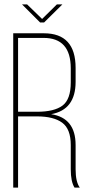

<svg xmlns="http://www.w3.org/2000/svg" viewBox="-20 -851 420 871"><path d="M80 -831H103L171 -765L238 -831H263L180 -749H162ZM40 -700H179Q323 -700 323 -543V-480Q323 -353 212 -333Q323 -316 323 -193V-83Q323 -26 342 0H318Q301 -27 301 -83V-193Q301 -266 262 -294.5Q223 -323 148 -323H62V0H40ZM62 -344H148Q226 -344 263.5 -372Q301 -400 301 -477V-541Q301 -679 178 -679H62Z"/></svg>

Font: Bebas Neue Light
Style: Regular
Weight: 300
Designer: Ryoichi Tsunekawa
Foundry: Ryoichi Tsunekawa
Version: Version 1.003;PS 001.003;hotconv 1.0.70;makeotf.lib2.5.58329